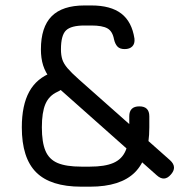

<svg xmlns="http://www.w3.org/2000/svg" viewBox="-20 -669 678 704"><path d="M606.5 -29Q582.5 -1 554.5 -26.5L219.5 -324Q184.5 -354 165.2 -379Q146 -404 138 -429.8Q130 -455.5 130 -488Q130 -569.5 169.2 -609.2Q208.5 -649 290 -649H315Q386 -649 424.8 -619.2Q463.5 -589.5 473 -527.5Q475 -509 465.2 -499Q455.5 -489 437 -489Q419.5 -489 410.8 -498.2Q402 -507.5 398 -525Q392.5 -554.5 373.8 -565Q355 -575.5 315 -575.5H290Q240.5 -575.5 222 -557.5Q203.5 -539.5 203.5 -488Q203.5 -466.5 208.5 -451Q213.5 -435.5 227.5 -419Q241.5 -402.5 268.5 -378.5L603.5 -81.5Q631 -56.5 606.5 -29ZM278 15.5Q165.5 15.5 112.8 -37Q60 -89.5 60 -202Q60 -283 87.2 -332.8Q114.5 -382.5 171.5 -403.5Q188.5 -410.5 202 -402.5Q215.5 -394.5 219 -377Q222.5 -359.5 214 -349.2Q205.5 -339 190 -332Q159.5 -318 146.5 -287.5Q133.5 -257 133.5 -202Q133.5 -147 146.8 -115.8Q160 -84.5 191.5 -71.2Q223 -58 278 -58H310Q364 -58 395.5 -71.5Q427 -85 440.5 -116.2Q454 -147.5 454 -202V-242.5Q454 -279 491 -279Q527.5 -279 527.5 -242.5V-202Q527.5 -90 474.8 -37.2Q422 15.5 310 15.5Z"/></svg>

Font: Jura Light SemiBold
Style: Regular
Weight: 600
Version: Version 5.106